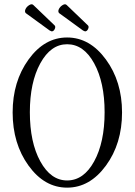

<svg xmlns="http://www.w3.org/2000/svg" viewBox="-20 -848 618 881"><path d="M217 -704Q216 -704 208 -708L98 -788Q92 -795 97 -806Q102 -817 114 -824.5Q126 -832 133 -825L231 -731Q236 -725 231 -714.5Q226 -704 217 -704ZM370 -704Q369 -704 361 -708L251 -788Q245 -795 250 -806Q255 -817 267 -824.5Q279 -832 286 -825L384 -731Q389 -725 384 -714.5Q379 -704 370 -704ZM38 -332Q38 -474 111 -575Q184 -676 288 -676Q392 -676 466 -575Q540 -474 540 -332Q540 -189 466 -88Q392 13 288 13Q184 13 111 -88Q38 -189 38 -332ZM288 -20Q364 -20 412 -107.5Q460 -195 460 -333Q460 -470 412 -557.5Q364 -645 288 -645Q213 -645 165 -557.5Q117 -470 117 -333Q117 -195 165 -107.5Q213 -20 288 -20Z"/></svg>

Font: Junicode Cond Light
Style: Regular
Weight: 300
Width: 3
Designer: Peter S. Baker
Version: Version 2.201